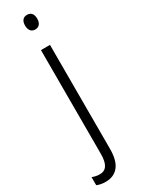

<svg xmlns="http://www.w3.org/2000/svg" viewBox="-283 -751 744 1013"><g transform="rotate(-30 88.5 -244.5)"><path d="M104 -730Q122 -730 131.5 -718.5Q141 -707 141 -686Q141 -665 131.5 -653Q122 -641 104 -641Q86 -641 76.5 -653Q67 -665 67 -686Q67 -707 76.5 -718.5Q86 -730 104 -730ZM-29 231V182Q-6 191 17 191Q46 191 60.5 169Q75 147 75 100V-532H130V102Q130 172 102.5 206.5Q75 241 24 241Q-7 241 -29 231Z"/></g></svg>

Font: Noto Sans Display Light Narrow
Style: Regular
Weight: 300
Width: 4
Designer: Monotype Design team
Foundry: Monotype Imaging Inc.
Version: Version 1.000